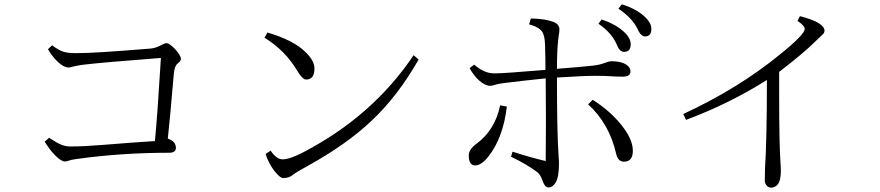

<svg xmlns="http://www.w3.org/2000/svg" viewBox="-20 -844 4040 881"><path d="M690.9 -196.8Q703.1 -325.2 718.3 -578.1Q450.7 -557.6 365.2 -547.4Q336.9 -543.9 317.9 -539.1Q300.3 -534.2 294.9 -534.2Q273.9 -534.2 247.1 -558.6Q221.7 -581.1 200.2 -618.2L219.2 -636.2Q249.5 -612.8 273.4 -606Q293.5 -600.1 329.1 -600.1Q374.5 -600.1 453.1 -605Q518.1 -608.9 669.9 -621.1Q694.3 -622.6 724.1 -639.2Q736.8 -646 745.1 -646Q755.9 -646 781.2 -621.1Q810.1 -590.3 810.1 -573.2Q810.1 -564 795.9 -553.2Q781.2 -542.5 777.8 -507.8Q759.8 -296.9 750 -208Q787.1 -195.3 787.1 -166Q787.1 -143.1 756.3 -143.1Q534.7 -143.1 327.1 -113.8Q305.2 -110.8 295.9 -106.9Q286.1 -103 277.8 -103Q260.7 -103 231.9 -132.3Q207.5 -157.2 185.1 -193.8L205.1 -211.9Q242.2 -187.5 260.7 -180.2Q281.2 -171.9 303.2 -171.9Q362.8 -171.9 446.3 -178.7Q597.2 -190.9 690.9 -196.8Z M1207 -694.8Q1324.7 -660.2 1378.9 -607.9Q1422.9 -566.9 1422.9 -529.8Q1422.9 -479 1384.8 -479Q1368.2 -479 1344.7 -518.1Q1288.6 -612.8 1193.8 -670.9ZM1221.7 -152.8Q1248.5 -112.8 1276.9 -112.8Q1310.1 -112.8 1373 -146Q1690.9 -312 1877.9 -590.8L1900.9 -570.8Q1804.7 -402.3 1684.6 -289.6Q1570.3 -181.6 1396 -85Q1337.9 -53.2 1325.7 -43Q1307.6 -26.9 1279.8 -26.9Q1264.6 -26.9 1238.3 -60.5Q1212.9 -93.8 1198.7 -137.2Z M2740.7 -754.9Q2805.7 -732.4 2842.3 -698.7Q2874 -669.9 2874 -641.1Q2874 -606 2843.8 -606Q2823.2 -606 2811 -637.2Q2787.6 -693.4 2726.1 -734.9ZM2833 -824.2Q2896.5 -804.7 2935.5 -770Q2968.8 -740.2 2968.8 -711.9Q2968.8 -676.8 2939.9 -676.8Q2920.9 -676.8 2905.8 -710Q2883.3 -759.3 2817.9 -804.2ZM2274.9 -360.8 2305.7 -355Q2288.6 -210.4 2219.7 -124Q2188 -85 2160.6 -85Q2130.9 -85 2130.9 -130.9Q2130.9 -158.2 2166 -184.1Q2252 -247.6 2274.9 -360.8ZM2699.7 -386.2Q2790.5 -328.1 2843.8 -253.9Q2883.8 -198.7 2883.8 -151.9Q2883.8 -102.1 2842.8 -102.1Q2815.9 -102.1 2807.6 -137.2Q2775.9 -276.4 2678.7 -365.2ZM2482.9 -523.4Q2482.9 -573.2 2481 -639.2Q2479.5 -676.8 2469.7 -695.3Q2455.1 -719.7 2407.7 -732.4L2416 -759.3Q2482.9 -757.8 2520 -743.2Q2546.9 -732.4 2546.9 -709Q2546.9 -695.8 2543.9 -682.1L2541 -659.2Q2535.6 -607.4 2535.6 -528.3Q2634.3 -535.6 2702.1 -543Q2729.5 -545.9 2754.9 -555.2Q2773.9 -563 2786.1 -563Q2830.1 -563 2853.5 -547.4Q2873 -535.2 2873 -516.1Q2873 -492.2 2836.9 -492.2Q2809.1 -492.2 2785.2 -494.1Q2752 -496.1 2710 -496.1Q2660.2 -496.1 2535.6 -488.3Q2535.6 -240.7 2543 -129.9Q2544.9 -107.9 2544.9 -93.8Q2544.9 -32.2 2529.8 -6.8Q2516.1 16.1 2496.1 16.1Q2480 16.1 2469.7 -14.2Q2459.5 -43.5 2445.8 -53.7Q2398.9 -89.4 2324.7 -125L2332 -147.9Q2415.5 -121.1 2483.9 -105Q2484.9 -170.9 2484.9 -252V-316.9Q2484.9 -389.2 2483.9 -484.4Q2387.2 -474.6 2296.9 -463.4Q2267.6 -460 2252 -455.1Q2238.8 -450.2 2229 -450.2Q2206.1 -450.2 2178.7 -474.6Q2153.8 -496.6 2134.8 -531.2L2155.8 -547.4Q2201.7 -507.3 2247.1 -507.3Q2294.9 -507.3 2482.9 -523.4Z M3555.2 -514.2V-403.8Q3555.2 -176.3 3562 -85.9Q3563 -76.2 3563 -61Q3563 -15.6 3548.8 2Q3535.6 17.1 3518.1 17.1Q3505.9 17.1 3496.6 5.9Q3489.3 -3.4 3489.3 -15.1Q3489.3 -56.2 3490.2 -68.8Q3499 -204.6 3499 -477.1Q3330.6 -370.1 3127.9 -293.9L3115.2 -320.8Q3369.1 -438.5 3561.5 -596.2Q3672.4 -686 3672.4 -710.9Q3672.4 -726.6 3639.2 -748L3650.4 -770Q3763.2 -740.7 3763.2 -703.1Q3763.2 -692.4 3752.9 -684.1Q3740.2 -672.9 3720.2 -652.8Q3669.9 -602.5 3555.2 -514.2Z"/></svg>

Font: I.MingCP
Style: Regular
Weight: 400
Designer: I.Font Project
Version: Version 8.000; Sep 06, 2022